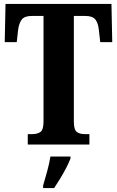

<svg xmlns="http://www.w3.org/2000/svg" viewBox="-20 -734 594 975"><path d="M121 0V-53H145Q170 -53 185.5 -64Q201 -75 201 -118V-653H141Q104 -653 90 -634Q76 -615 72 -582L65 -520H4L8 -714H546L550 -520H489L482 -582Q479 -615 465 -634Q451 -653 414 -653H355V-118Q355 -75 370 -64Q385 -53 409 -53H434V0ZM199 208Q208 178 219.5 136Q231 94 236 61H338V71Q330 92 316 119Q302 146 285.5 173Q269 200 255 221H199Z"/></svg>

Font: Noto Serif Tamil ExtraCondensed ExtraBold
Style: Italic
Weight: 800
Width: 2
Italic angle: -12°
Designer: Indian Type Foundry, Tom Grace, and the Monotype Design Team
Foundry: Monotype Imaging Inc.
Version: Version 2.003; ttfautohint (v1.8.4.7-5d5b)